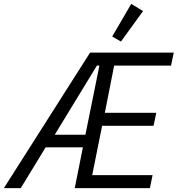

<svg xmlns="http://www.w3.org/2000/svg" viewBox="-59 -969 915 989"><path d="M368 -210H176L48 0H-39L405 -698H836L822 -631H529L481 -388H746L732 -321H467L416 -67H727L713 0H326ZM440 -631 223 -275H381L453 -631ZM564 -755 519 -781 617 -949 678 -912Z"/></svg>

Font: IBM Plex Sans Condensed
Style: Italic
Weight: 400
Width: 3
Italic angle: -11°
Designer: Mike Abbink, Paul van der Laan, Pieter van Rosmalen
Foundry: Bold Monday
Version: Version 1.3